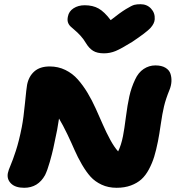

<svg xmlns="http://www.w3.org/2000/svg" viewBox="-20 -892 856 907"><path d="M644 -872.1Q674.3 -872.1 693.6 -851.3Q712.9 -830.6 710.9 -800.8Q709.5 -780.3 690.7 -759.8Q671.9 -739.3 604 -693.8Q552.7 -662.1 526.4 -651.1Q500 -640.1 471.2 -640.1Q439 -640.1 419.9 -651.9Q400.9 -663.6 386.2 -688Q374.5 -708 359.6 -724.1Q344.7 -740.2 333.7 -749Q322.8 -757.8 313.5 -766.8Q304.2 -775.9 300.8 -787.1Q297.4 -798.3 300.8 -814Q305.2 -838.4 327.4 -852.8Q349.6 -867.2 379.9 -867.2Q418.5 -867.2 445.8 -851.8Q473.1 -836.4 502.9 -796.9Q546.9 -832 575 -849.1Q603 -866.2 614.7 -869.1Q626.5 -872.1 644 -872.1ZM94.2 -4.9Q52.7 -4.9 32.2 -25.1Q11.7 -45.4 17.1 -74.2Q20 -88.4 30 -111.3Q40 -134.3 54.9 -179.7Q69.8 -225.1 83 -292Q91.3 -335 98.1 -405.5Q105 -476.1 107.9 -491.2Q115.7 -531.2 142.3 -554.7Q168.9 -578.1 214.8 -578.1Q254.9 -578.1 288.8 -561.5Q322.8 -544.9 347.7 -516.6Q372.6 -488.3 393.6 -453.4Q414.6 -418.5 432.6 -378.4Q450.7 -338.4 466.3 -302.5Q481.9 -266.6 500.7 -231.9Q519.5 -197.3 538.1 -176.8Q552.7 -207 561 -249Q567.4 -281.7 574.7 -339.1Q582 -396.5 591.1 -437.3Q600.1 -478 618.2 -516.1Q633.3 -549.3 658.7 -566.2Q684.1 -583 713.9 -583Q743.2 -583 761.5 -572Q779.8 -561 785.4 -543.2Q791 -525.4 789.8 -506.1Q788.6 -486.8 780.8 -467.8Q763.2 -424.8 754.9 -389.9Q746.6 -355 739.5 -305.2Q732.4 -255.4 726.1 -224.1Q717.8 -182.6 708.5 -152.1Q699.2 -121.6 683.6 -92.3Q668 -63 647.9 -44.9Q627.9 -26.9 598.4 -15.9Q568.8 -4.9 530.8 -4.9Q491.7 -4.9 460.2 -19.5Q428.7 -34.2 408 -57.1Q387.2 -80.1 366.9 -115Q346.7 -149.9 332.5 -182.6Q318.4 -215.3 297.9 -258.3Q277.3 -301.3 258.8 -332Q253.9 -303.7 250 -278.8Q237.3 -216.3 231.7 -190.9Q226.1 -165.5 215.1 -126.7Q204.1 -87.9 192.9 -64.9Q159.7 -4.9 94.2 -4.9Z"/></svg>

Font: Shantell Sans Irregular Bouncy
Style: Italic
Weight: 800
Italic angle: -11.31°
Designer: Stephen Nixon, Anya Danilova, Shantell Martin
Foundry: Arrow Type
Version: Version 1.006;[9816181b4]